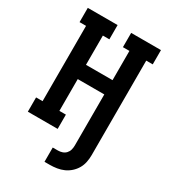

<svg xmlns="http://www.w3.org/2000/svg" viewBox="-225 -849 1049 1177"><g transform="rotate(30 300.0 -260.0)"><path d="M283 215V114H320Q335 114 350 109Q365 104 375.5 92.5Q386 81 390 66Q394 51 394 35V-326H206V-101H252V0H41V-101H87V-634H41V-735H252V-634H206V-427H394V-634H348V-735H559V-634H513V35Q513 60 508 85Q503 110 490.5 131.5Q478 153 459 170Q440 187 417.5 197Q395 207 370 211Q345 215 320 215Z"/></g></svg>

Font: Iosevka Plex Etoile
Style: Bold
Weight: 700
Designer: Belleve Invis
Foundry: Belleve Invis
Version: Version 25.1.1; ttfautohint (v1.8.4)